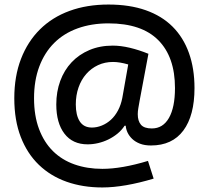

<svg xmlns="http://www.w3.org/2000/svg" viewBox="-20 -693 928 846"><path d="M431 133Q345 133 274 108Q203 83 151.5 33.5Q100 -16 71.5 -89.5Q43 -163 43 -260Q43 -357 72.5 -433.5Q102 -510 156 -563.5Q210 -617 286.5 -645Q363 -673 458 -673Q551 -673 622 -648Q693 -623 740.5 -575.5Q788 -528 812.5 -459.5Q837 -391 837 -305Q837 -184 788 -118Q739 -52 645 -52Q617 -52 596.5 -60Q576 -68 562.5 -81Q549 -94 542 -109Q535 -124 534 -139H529Q516 -119 497.5 -104Q479 -89 457.5 -78.5Q436 -68 412.5 -62.5Q389 -57 366 -57Q300 -57 264 -104Q228 -151 228 -233Q228 -289 245.5 -336.5Q263 -384 295.5 -418.5Q328 -453 374 -472.5Q420 -492 477 -492Q512 -492 552 -482.5Q592 -473 634 -456L595 -248Q592 -231 589.5 -216.5Q587 -202 587 -190Q587 -160 601 -143.5Q615 -127 649 -127Q698 -127 724.5 -173.5Q751 -220 751 -305Q751 -442 677.5 -516Q604 -590 458 -590Q383 -590 322 -568Q261 -546 218.5 -503.5Q176 -461 153 -399.5Q130 -338 130 -260Q130 -183 152 -124.5Q174 -66 213.5 -27Q253 12 308.5 31.5Q364 51 431 51Q516 51 632 16L657 94Q594 113 536.5 123Q479 133 431 133ZM385 -131Q407 -131 429 -140Q451 -149 469 -165.5Q487 -182 500 -206.5Q513 -231 519 -262L545 -409Q507 -420 478 -420Q442 -420 412 -406Q382 -392 360 -367Q338 -342 326 -307.5Q314 -273 314 -233Q314 -185 331.5 -158Q349 -131 385 -131Z"/></svg>

Font: Encode Sans Normal
Style: SemiBold
Weight: 600
Designer: Pablo Impallari, Andres Torresi
Foundry: Pablo Impallari, Andres Torresi
Version: Version 1.000; ttfautohint (v1.00) -l 8 -r 50 -G 200 -x 14 -